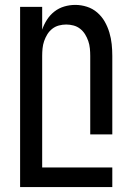

<svg xmlns="http://www.w3.org/2000/svg" viewBox="-20 -548 540 783"><path d="M62 215V-520H152V-427Q159 -448 171.5 -467.5Q184 -487 202 -501Q220 -515 242 -521.5Q264 -528 287 -528Q311 -528 334.5 -520.5Q358 -513 376.5 -497Q395 -481 407 -460Q419 -439 426 -415.5Q433 -392 435.5 -368Q438 -344 438 -320V0H348V-320Q348 -335 346.5 -350.5Q345 -366 340 -380.5Q335 -395 327 -408Q319 -421 307 -430.5Q295 -440 280 -444Q265 -448 250 -448Q235 -448 220 -444Q205 -440 193 -430.5Q181 -421 173 -408Q165 -395 160 -380.5Q155 -366 153.5 -350.5Q152 -335 152 -320V135H438V215Z"/></svg>

Font: Iosevka Term Curly Medium
Style: Regular
Weight: 500
Designer: Belleve Invis
Foundry: Belleve Invis
Version: Version 32.3.0